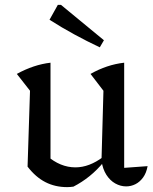

<svg xmlns="http://www.w3.org/2000/svg" viewBox="-20 -758 629 787"><path d="M489 -70 585 -77Q580 -49 566.5 -30.5Q553 -12 535 -3Q517 6 497 6Q474 6 452.5 -6Q431 -18 416 -41.5Q401 -65 396 -99L404 -386L351 -455Q418 -493 489 -501ZM281 7Q274 8 267.5 8.5Q261 9 255 9Q206 9 166 -11.5Q126 -32 93 -75L172 -120Q227 -72 289 -72Q346 -72 403 -115L406 -95Q378 -61 347 -36Q316 -11 281 7ZM93 -75 103 -386 49 -455Q118 -493 187 -501V-88ZM389 -564Q336 -589 284.5 -617Q233 -645 183 -677L217 -738H230L406 -593Z"/></svg>

Font: Piazzolla Thin Medium
Style: Regular
Weight: 500
Version: Version 2.005